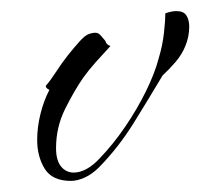

<svg xmlns="http://www.w3.org/2000/svg" viewBox="-20 -312 361 346"><path d="M108 14Q74 14 60.5 -8Q47 -30 47 -60Q47 -83 53 -107Q59 -131 69 -150Q61 -154 63 -158Q71 -167 81 -182.5Q91 -198 102 -212Q114 -227 124 -238Q134 -249 141 -251Q144 -252 146.5 -252.5Q149 -253 151 -253Q156 -253 159 -250.5Q162 -248 165 -244Q170 -239 171 -235.5Q172 -232 179 -229Q166 -215 153 -200.5Q140 -186 130 -172Q114 -149 97.5 -116Q81 -83 81 -45Q81 -23 90 -12Q99 -1 113 -1Q124 -1 136 -7.5Q148 -14 160 -27Q184 -52 205.5 -83.5Q227 -115 243 -147.5Q259 -180 266 -207Q273 -230 275.5 -253Q278 -276 278 -288Q289 -292 298 -292Q311 -292 316 -284Q321 -276 321 -264Q321 -246 314 -229Q308 -214 296.5 -200.5Q285 -187 273 -176Q248 -134 221 -90.5Q194 -47 159 -11Q146 2 132.5 8Q119 14 108 14Z"/></svg>

Font: The Nautigal
Style: Regular
Weight: 400
Designer: Robert E. Leuschke
Foundry: Robert E. Leuschke
Version: Version 1.100; ttfautohint (v1.8.3)